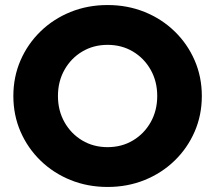

<svg xmlns="http://www.w3.org/2000/svg" viewBox="-20 -731 854 762"><path d="M407 11Q328 11 260 -16.5Q192 -44 141 -93.5Q90 -143 61.5 -208.5Q33 -274 33 -350Q33 -426 61.5 -491.5Q90 -557 141 -606.5Q192 -656 260 -683.5Q328 -711 407 -711Q486 -711 554 -683.5Q622 -656 673 -606.5Q724 -557 752.5 -491.5Q781 -426 781 -350Q781 -274 752.5 -208.5Q724 -143 673 -93.5Q622 -44 554 -16.5Q486 11 407 11ZM407 -147Q463 -147 507.5 -173.5Q552 -200 578 -246Q604 -292 604 -350Q604 -408 578 -454Q552 -500 507.5 -526.5Q463 -553 407 -553Q351 -553 306.5 -526.5Q262 -500 236 -454Q210 -408 210 -350Q210 -292 236 -246Q262 -200 306.5 -173.5Q351 -147 407 -147Z"/></svg>

Font: Red Hat Display Black
Style: Regular
Weight: 900
Designer: Pentagram, MCKL
Foundry: Pentagram, MCKL
Version: Version 1.023; ttfautohint (v1.8.3)